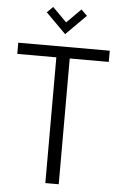

<svg xmlns="http://www.w3.org/2000/svg" viewBox="-62 -990 643 1033"><g transform="rotate(5 259.5 -474.0)"><path d="M150.9 -916 182.6 -947.8 259.3 -871.1 335.4 -947.3 367.7 -916 259.3 -807.6ZM12.2 -679.2V-739.7H506.3V-679.2H295.4V0H223.1V-679.2Z"/></g></svg>

Font: News Cycle
Style: Regular
Weight: 500
Version: Version 0.5.2